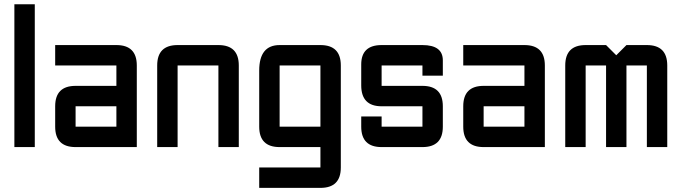

<svg xmlns="http://www.w3.org/2000/svg" viewBox="-20 -704 3263 919"><path d="M48.8 -683.6H146.5V0H48.8Z M634.8 0H341.8Q244.1 0 244.1 -97.7V-195.3Q244.1 -293 341.8 -293H537.1V-390.6H244.1V-488.3H537.1Q634.8 -488.3 634.8 -390.6ZM341.8 -97.7H537.1V-195.3H341.8Z M1025.4 -390.6H830.1V0H732.4V-390.6Q732.4 -488.3 830.1 -488.3H1025.4Q1123 -488.3 1123 -390.6V0H1025.4Z M1513.7 195.3H1220.7V97.7H1513.7V0H1318.4Q1220.7 0 1220.7 -97.7V-366.2Q1220.7 -488.3 1318.4 -488.3H1513.7Q1611.3 -488.3 1611.3 -390.6V97.7Q1611.3 195.3 1513.7 195.3ZM1318.4 -97.7H1513.7V-390.6H1318.4Z M1709 -146.5H1806.6V-97.7H2002V-195.3H1806.6Q1709 -195.3 1709 -295.4V-395.5Q1709 -488.3 1806.6 -488.3H2002Q2099.6 -488.3 2099.6 -415V-341.8H2002V-390.6H1806.6V-293H2002Q2099.6 -293 2099.6 -195.3V-97.7Q2099.6 0 2002 0H1806.6Q1709 0 1709 -97.7Z M2587.9 0H2294.9Q2197.3 0 2197.3 -97.7V-195.3Q2197.3 -293 2294.9 -293H2490.2V-390.6H2197.3V-488.3H2490.2Q2587.9 -488.3 2587.9 -390.6ZM2294.9 -97.7H2490.2V-195.3H2294.9Z M2880.9 -390.6H2783.2V0H2685.5V-390.6Q2685.5 -488.3 2783.2 -488.3H2880.9L2929.7 -439.5L2978.5 -488.3H3076.2Q3173.8 -488.3 3173.8 -390.6V0H3076.2V-390.6H2978.5V0H2880.9Z"/></svg>

Font: BabelStone Runic Beagnoth
Style: Regular
Weight: 400
Designer: Andrew West
Foundry: BabelStone
Version: Version 7.004;November 9, 2023